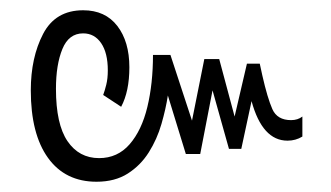

<svg xmlns="http://www.w3.org/2000/svg" viewBox="-20 -429 644 374"><path d="M168 -75Q107 -75 73.5 -121.5Q40 -168 40 -253Q40 -317 64 -363Q88 -409 142 -409Q185 -409 208.5 -378.5Q232 -348 232 -298Q232 -251 216 -221L181 -244Q184 -252 187 -264Q190 -276 190 -292Q190 -326 177 -345Q164 -364 142 -364Q114 -364 101.5 -333.5Q89 -303 89 -256Q89 -187 111.5 -154Q134 -121 173 -121Q209 -121 232.5 -148Q256 -175 267 -220.5Q278 -266 278 -322H312L354 -194L378 -314H407L437 -202L461 -305H486L491 -282Q501 -238 510.5 -216.5Q520 -195 547 -195Q560 -195 569 -202V-163Q556 -155 540 -155Q491 -155 470 -232L450 -139H426L394 -253L370 -129H342L307 -243Q303 -217 294.5 -187.5Q286 -158 270 -132.5Q254 -107 229 -91Q204 -75 168 -75Z"/></svg>

Font: Noto Sans Thai UI ExtCond Light
Style: Regular
Weight: 300
Width: 2
Designer: Monotype Design Team
Foundry: Monotype Imaging Inc.
Version: Version 2.000; ttfautohint (v1.8.4.7-5d5b)